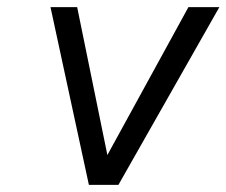

<svg xmlns="http://www.w3.org/2000/svg" viewBox="-20 -520 637 540"><path d="M122 -500H197L282 -84L510 -500H597L313 0H230Z"/></svg>

Font: Overused Grotesk
Style: Italic
Weight: 400
Italic angle: -10°
Version: Version 0.003